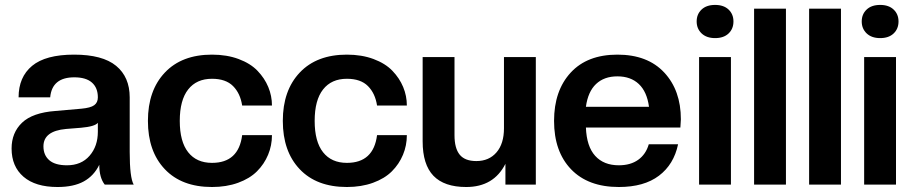

<svg xmlns="http://www.w3.org/2000/svg" viewBox="-20 -747 3693 777"><path d="M212.9 9.8Q123.5 9.8 75.2 -31.7Q26.9 -73.2 26.9 -146Q26.9 -210 69.3 -250.5Q111.8 -291 204.1 -297.9L309.1 -307.1Q346.7 -310.5 361.3 -321.3Q376 -332 376 -353Q376 -391.6 352.1 -412.8Q328.1 -434.1 280.8 -434.1Q190.4 -434.1 183.1 -353H55.2Q55.2 -435.1 109.9 -480.5Q164.6 -525.9 279.8 -525.9Q395 -525.9 450 -480.5Q504.9 -435.1 504.9 -353V-131.8Q504.9 -28.3 521 0H403.8Q381.8 -27.8 381.8 -80.1Q359.9 -35.2 318.8 -12.7Q277.8 9.8 212.9 9.8ZM251 -78.1Q309.1 -78.1 342.5 -116.7Q376 -155.3 376 -213.9V-250Q363.8 -234.9 308.1 -230L247.1 -225.1Q155.8 -216.8 155.8 -154.8Q155.8 -119.1 179.4 -98.6Q203.1 -78.1 251 -78.1Z M837.9 9.8Q715.3 9.8 647 -62.3Q578.6 -134.3 578.6 -257.8Q578.6 -380.9 647.2 -453.4Q715.8 -525.9 837.9 -525.9Q897.9 -525.9 945.8 -508.1Q993.7 -490.2 1022.2 -460.4Q1050.8 -430.7 1065.7 -394.8Q1080.6 -358.9 1080.6 -319.8H960Q952.6 -369.1 923.1 -398.7Q893.6 -428.2 837.9 -428.2Q775.4 -428.2 741.5 -385Q707.5 -341.8 707.5 -257.8Q707.5 -173.8 741.5 -130.9Q775.4 -87.9 837.9 -87.9Q945.8 -87.9 960 -200.2H1080.6Q1080.6 -158.2 1064.9 -120.6Q1049.3 -83 1020 -53.7Q990.7 -24.4 943.6 -7.3Q896.5 9.8 837.9 9.8Z M1383.8 9.8Q1261.2 9.8 1192.9 -62.3Q1124.5 -134.3 1124.5 -257.8Q1124.5 -380.9 1193.1 -453.4Q1261.7 -525.9 1383.8 -525.9Q1443.8 -525.9 1491.7 -508.1Q1539.6 -490.2 1568.1 -460.4Q1596.7 -430.7 1611.6 -394.8Q1626.5 -358.9 1626.5 -319.8H1505.9Q1498.5 -369.1 1469 -398.7Q1439.5 -428.2 1383.8 -428.2Q1321.3 -428.2 1287.4 -385Q1253.4 -341.8 1253.4 -257.8Q1253.4 -173.8 1287.4 -130.9Q1321.3 -87.9 1383.8 -87.9Q1491.7 -87.9 1505.9 -200.2H1626.5Q1626.5 -158.2 1610.8 -120.6Q1595.2 -83 1565.9 -53.7Q1536.6 -24.4 1489.5 -7.3Q1442.4 9.8 1383.8 9.8Z M1866.7 9.8Q1777.8 9.8 1734.1 -35.6Q1690.4 -81.1 1690.4 -174.8V-516.1H1819.3V-200.2Q1819.3 -147 1840.3 -121.1Q1861.3 -95.2 1907.7 -95.2Q1959 -95.2 1989.3 -130.4Q2019.5 -165.5 2019.5 -228V-516.1H2148.4V0H2025.4V-84Q1978 9.8 1866.7 9.8Z M2484.4 9.8Q2359.9 9.8 2291 -62Q2222.2 -133.8 2222.2 -257.8Q2222.2 -379.9 2289.3 -452.9Q2356.4 -525.9 2478.5 -525.9Q2600.6 -525.9 2668 -453.6Q2735.4 -381.3 2735.4 -264.2Q2735.4 -255.4 2733.4 -231H2351.1Q2354 -154.3 2388.7 -116.2Q2423.3 -78.1 2484.4 -78.1Q2531.7 -78.1 2562.7 -100.3Q2593.8 -122.6 2605.5 -163.1H2724.1Q2707 -81.5 2646.7 -35.9Q2586.4 9.8 2484.4 9.8ZM2351.1 -314.9H2606.4Q2598.1 -376 2565.2 -407Q2532.2 -438 2478.5 -438Q2424.8 -438 2392.1 -407Q2359.4 -376 2351.1 -314.9Z M2938 0H2809.1V-516.1H2938ZM2874 -727.1Q2908.7 -727.1 2928.5 -708.3Q2948.2 -689.5 2948.2 -660.2Q2948.2 -630.4 2928.5 -611.6Q2908.7 -592.8 2874 -592.8Q2839.4 -592.8 2819.3 -611.8Q2799.3 -630.9 2799.3 -660.2Q2799.3 -689.5 2819.1 -708.3Q2838.9 -727.1 2874 -727.1Z M3160.6 0H3031.7V-711.9H3160.6Z M3383.3 0H3254.4V-711.9H3383.3Z M3606 0H3477.1V-516.1H3606ZM3542 -727.1Q3576.7 -727.1 3596.4 -708.3Q3616.2 -689.5 3616.2 -660.2Q3616.2 -630.4 3596.4 -611.6Q3576.7 -592.8 3542 -592.8Q3507.3 -592.8 3487.3 -611.8Q3467.3 -630.9 3467.3 -660.2Q3467.3 -689.5 3487.1 -708.3Q3506.8 -727.1 3542 -727.1Z"/></svg>

Font: Creato Display
Style: Bold
Weight: 700
Version: Version 1.000